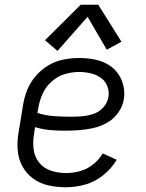

<svg xmlns="http://www.w3.org/2000/svg" viewBox="-20 -783 616 811"><path d="M258 8Q299 8 340 -3.5Q381 -15 416 -43Q451 -71 473 -108L414 -135Q398 -108 372.5 -88Q347 -68 317.5 -60Q288 -52 259 -52Q226 -52 195.5 -62Q165 -72 145.5 -96Q126 -120 122 -152.5Q118 -185 124 -218L128 -246Q158 -237 188.5 -234Q219 -231 250 -231Q280 -231 310.5 -233Q341 -235 371.5 -241.5Q402 -248 430.5 -263.5Q459 -279 478.5 -306Q498 -333 503 -363Q508 -394 500.5 -423.5Q493 -453 475.5 -476Q458 -499 432 -513Q406 -527 376 -532.5Q346 -538 315 -538Q282 -538 248.5 -531.5Q215 -525 184.5 -507Q154 -489 130.5 -461.5Q107 -434 94.5 -402Q82 -370 77 -337L59 -227Q52 -189 54.5 -151.5Q57 -114 73.5 -82.5Q90 -51 119 -29.5Q148 -8 184 0Q220 8 258 8ZM280 -290Q244 -290 208 -292.5Q172 -295 138 -306L142 -328Q147 -358 160 -387Q173 -416 198 -438.5Q223 -461 253.5 -470Q284 -479 314 -479Q339 -479 362.5 -473.5Q386 -468 405 -455Q424 -442 433 -419.5Q442 -397 438 -373Q434 -349 416.5 -329.5Q399 -310 375 -302Q351 -294 327.5 -292Q304 -290 280 -290ZM223 -568 350 -712 431 -573 493 -607 395 -763H321L170 -613Z"/></svg>

Font: Iosevka Sparkle Light
Style: Italic
Weight: 300
Italic angle: -9°
Designer: Belleve Invis
Foundry: Belleve Invis
Version: Version 4.5.0; ttfautohint (v1.8.3)